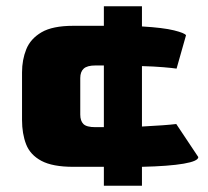

<svg xmlns="http://www.w3.org/2000/svg" viewBox="-20 -530 660 610"><path d="M310 60V0H213Q147 0 111.5 -19Q76 -38 63 -71.5Q50 -105 50 -149V-300Q50 -340 63.5 -373.5Q77 -407 112 -427.5Q147 -448 213 -448H310V-510H431V-446Q499 -442 533 -433.5Q567 -425 571 -418L541 -312Q528 -314 498.5 -316.5Q469 -319 431 -320V-128Q469 -130 496.5 -132Q524 -134 540 -136L610 -31Q610 -18 563.5 -10Q517 -2 431 0V60ZM283 -126H310V-322H283Q257 -322 246 -312Q235 -302 235 -282V-166Q235 -146 245 -136Q255 -126 283 -126Z"/></svg>

Font: Goldman
Style: Bold
Weight: 700
Designer: Jaikishan Patel
Version: Version 1.000; ttfautohint (v1.8.3)